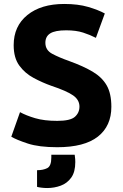

<svg xmlns="http://www.w3.org/2000/svg" viewBox="-20 -729 622 969"><path d="M269 14Q177 14 120.5 -4.5Q64 -23 37 -39L81 -163Q112 -146 157.5 -132.5Q203 -119 269 -119Q335 -119 358 -139.5Q381 -160 381 -191Q381 -225 349 -247.5Q317 -270 239 -296Q194 -312 150 -335.5Q106 -359 77.5 -398Q49 -437 49 -501Q49 -597 118 -653Q187 -709 304 -709Q374 -709 425 -694Q476 -679 509 -661L464 -538Q435 -553 399.5 -564.5Q364 -576 314 -576Q258 -576 233.5 -560.5Q209 -545 209 -513Q209 -476 243.5 -457.5Q278 -439 329 -421Q401 -395 448 -367Q495 -339 518.5 -298Q542 -257 542 -190Q542 -93 474 -39.5Q406 14 269 14ZM218 220Q203 220 188 218Q173 216 167 214V130Q198 130 218.5 119.5Q239 109 239 66V52H357Q359 63 359.5 74Q360 85 360 89Q360 139 339.5 167.5Q319 196 286.5 208Q254 220 218 220Z"/></svg>

Font: Ubuntu Sans ExtraBold
Style: Regular
Weight: 800
Designer: Dalton Maag Ltd
Foundry: Dalton Maag Ltd
Version: Version 1.006; ttfautohint (v1.8.4.7-5d5b)